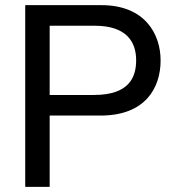

<svg xmlns="http://www.w3.org/2000/svg" viewBox="-20 -726 682 746"><path d="M78 -706V0H173V-277H371C545 -277 604 -385 604 -491C604 -595 542 -706 374 -706ZM173 -357V-626H348C472 -626 509 -563 509 -492C509 -426 482 -357 345 -357Z"/></svg>

Font: Alpha Lyrae Medium
Style: Regular
Weight: 500
Designer: Nikolay Petroussenko, Plamen Motev
Foundry: Fontfabric LLC
Version: Version 1.000;hotconv 1.0.109;makeotfexe 2.5.65596